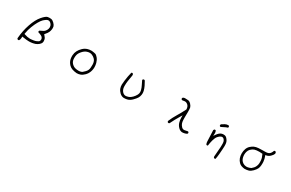

<svg xmlns="http://www.w3.org/2000/svg" viewBox="166 -1938 5168 3412"><g transform="rotate(30 2750.0 -232.5)"><path d="M289.6 35.6Q291 36.1 294.4 36.1Q297.9 36.1 302.5 34.7Q307.1 33.2 311.5 30.3Q327.6 3.4 327.6 -30.3Q327.6 -33.2 327.1 -52.7L342.8 -50.3Q420.9 -37.1 472.7 -37.1Q510.7 -37.1 550.8 -44.9Q574.7 -49.3 594.2 -56.2Q632.8 -70.3 663.1 -97.2Q691.9 -123 696.8 -149.9Q699.2 -161.1 699.2 -172.9Q699.2 -190.4 694.3 -208.5Q686.5 -238.3 651.4 -274.9L643.1 -283.7L651.4 -293Q690.9 -338.4 702.6 -365.7Q714.8 -393.1 719.2 -424.8Q721.2 -437.5 721.2 -452.6Q721.2 -467.8 717.8 -484.4Q711.4 -511.7 679.2 -543.7Q647 -575.7 617.7 -580.6Q603 -583.5 585.2 -583.5Q567.4 -583.5 546.4 -580.1Q508.8 -574.7 442.4 -497.3Q376 -419.9 328.9 -282.2Q281.7 -144.5 270 1.5Q269 6.3 269 9.8Q269 21 274.9 28.3ZM626.5 -220.7Q645 -202.1 645 -174.6Q645 -147 630.4 -132.3Q623.5 -125.5 614.3 -122.1Q589.8 -107.9 564.2 -100.6Q538.6 -93.3 483.4 -88.4Q474.6 -87.4 464.4 -87.4Q414.1 -87.4 348.1 -109.4L337.9 -113.3L339.4 -124Q351.6 -201.7 380.4 -276.1Q409.2 -350.6 437 -398.4Q469.7 -455.1 495.1 -480Q515.1 -500 545.9 -520.5Q568.4 -535.2 588.6 -535.2Q608.9 -535.2 626 -521.5Q657.2 -497.1 665 -466.3Q668.9 -452.1 668.9 -437.3Q668.9 -422.4 664.1 -406.2Q655.3 -377.4 634.8 -353.5Q614.3 -329.6 584.5 -318.8Q561 -310.1 538.6 -296.4L531.7 -282.7Q531.2 -281.2 531.2 -280.3Q531.2 -270 536.1 -262.7Q577.6 -250.5 607.9 -234.4Q618.7 -228.5 626.5 -220.7ZM536.1 -262.7Q537.1 -260.7 538.6 -259.8L531.7 -263.7Q534.2 -263.2 536.1 -262.7ZM531.7 -282.7 530.3 -280.3 531.7 -285.2Q531.7 -283.7 531.7 -282.7ZM538.6 -296.4Q536.6 -295.4 535.2 -294.4L540 -299.8ZM614.3 -122.1 615.2 -122.6Q614.7 -122.1 614.3 -122.1Z M1571.8 -47.4Q1543 -26.4 1493.2 -26.4Q1461.4 -26.4 1429.7 -34.2Q1388.7 -43.9 1355.5 -78.1Q1322.3 -112.3 1317.9 -162.1Q1316.9 -176.3 1316.9 -189.9Q1316.9 -221.2 1323.2 -248Q1332.5 -288.6 1371.3 -332.5Q1410.2 -376.5 1450.7 -391.1Q1482.4 -402.8 1510.3 -402.8Q1535.6 -402.8 1559.6 -392.6Q1577.1 -385.3 1592.8 -374Q1608.4 -362.8 1618.7 -352.5Q1637.7 -334 1646 -312.5Q1658.7 -280.8 1658.7 -247.1Q1658.7 -213.4 1656.7 -183.6Q1654.8 -153.8 1644 -130.1Q1633.3 -106.4 1612.3 -85.4Q1591.3 -64.5 1571.8 -47.4ZM1711.4 -221.7Q1711.4 -261.2 1700.2 -304.2Q1686 -357.9 1654.8 -395Q1624.5 -430.7 1601.6 -437.5Q1576.7 -444.8 1532.7 -449.7Q1522.9 -450.7 1515.6 -450.7Q1493.7 -450.7 1475.8 -447.5Q1458 -444.3 1441.4 -439.5Q1392.6 -424.8 1354 -387.7Q1314.5 -350.6 1291.5 -306.6Q1269 -263.2 1266.1 -212.9Q1265.6 -203.1 1265.6 -193.8Q1265.6 -127.4 1291 -81.1Q1306.2 -54.2 1327.1 -32.7Q1355 -4.9 1392.1 8.3Q1437 23.9 1487.8 27.8Q1527.8 27.8 1562 15.1Q1602.5 -0.5 1641.1 -39.6Q1670.9 -69.3 1687.5 -107.9Q1711.4 -163.1 1711.4 -221.7Z M2285.6 -198.2Q2285.6 -157.2 2297.4 -124Q2313 -81.5 2347.2 -49.8Q2379.9 -18.6 2420.4 -11.2Q2431.6 -10.3 2441.9 -10.3Q2479.5 -10.3 2512.7 -20.5Q2554.7 -33.2 2595.2 -73.7Q2637.2 -115.7 2656.5 -146.7Q2675.8 -177.7 2681.6 -216.8Q2684.1 -231.9 2684.1 -247.1Q2684.1 -271.5 2678.2 -296.9Q2668 -338.4 2647.5 -381.6Q2627 -424.8 2603 -465.3L2589.4 -472.2Q2587.9 -472.7 2584.5 -472.7Q2581.1 -472.7 2575.4 -471.2Q2569.8 -469.7 2564.9 -465.8Q2559.6 -459 2557.6 -450.2Q2576.2 -409.2 2597.4 -368.7Q2618.7 -328.1 2630.9 -280.8Q2635.7 -262.7 2635.7 -245.1Q2635.7 -214.4 2621.1 -187Q2599.1 -146 2570.3 -117.7Q2544.9 -92.3 2521.2 -78.9Q2497.6 -65.4 2457 -59.1Q2450.2 -58.1 2443.4 -58.1Q2406.7 -58.1 2377 -90.3Q2343.8 -126.5 2340.3 -183.6Q2339.8 -197.3 2339.8 -211.4Q2339.8 -253.9 2346.2 -301.8Q2355 -364.3 2366.7 -426.8Q2367.7 -432.1 2367.7 -437.5Q2367.7 -452.6 2360.8 -463.4L2347.2 -470.2Q2345.7 -470.7 2343.8 -470.7Q2341.8 -470.7 2338.4 -470.2Q2332.5 -469.2 2327.1 -465.8Q2304.7 -378.4 2293 -283.7Q2285.6 -225.6 2285.6 -198.2Z M3494.6 -217.8Q3494.6 -167 3508.8 -120.6Q3522.5 -75.2 3556.6 -39.6Q3588.9 -4.9 3632.8 0.5Q3660.2 0.5 3685.5 -5.6Q3710.9 -11.7 3731.4 -23.4L3738.8 -37.1Q3739.3 -38.1 3739.3 -39.1Q3739.3 -50.8 3732.4 -60.1L3719.7 -66.4Q3687 -59.1 3657.2 -54.2Q3651.4 -53.2 3645.5 -53.2Q3616.7 -53.2 3595.2 -75.2Q3568.4 -103.5 3557.6 -133.3Q3548.3 -160.6 3546.4 -199.7Q3545.4 -218.8 3545.4 -234.9Q3545.4 -251 3545.4 -267.1Q3545.4 -283.2 3546.1 -316.7Q3546.9 -350.1 3546.9 -367.2Q3546.9 -426.8 3542 -450.2Q3535.6 -479 3504.9 -512.7Q3475.1 -544.9 3444.3 -547.4Q3408.7 -550.3 3379.9 -550.3Q3356.4 -550.3 3339.4 -537.6L3332.5 -522.9Q3332 -521.5 3332 -520.5Q3332 -509.3 3337.4 -501.5L3352.5 -494.1Q3354 -494.1 3356.4 -494.1Q3358.9 -494.1 3363.3 -494.6Q3374.5 -495.1 3391.6 -499Q3399.9 -501 3408.9 -501Q3418 -501 3428.2 -498Q3446.3 -492.7 3463.4 -479Q3498.5 -450.7 3500.5 -392.1V-388.7Q3454.1 -295.4 3404.8 -214.8Q3356.9 -136.2 3320.8 -51.3Q3320.3 -49.8 3320.3 -48.8Q3320.3 -36.6 3326.2 -27.8L3340.3 -21Q3341.3 -20.5 3344.7 -20.5Q3348.1 -20.5 3353.3 -22.2Q3358.4 -23.9 3363.3 -27.8Q3386.2 -77.6 3413.6 -126.5Q3440.9 -175.3 3470.2 -224.6L3494.6 -265.1Z M4308.6 -492.2Q4308.6 -504.4 4302.7 -513.2L4289.1 -520Q4252.4 -519.5 4223.1 -503.7Q4193.8 -487.8 4164.6 -467.8L4157.7 -452.6Q4157.2 -451.2 4157.2 -450.2Q4157.2 -438 4163.6 -430.2Q4170.9 -424.8 4180.2 -422.9Q4210.4 -435.5 4239.5 -452.1Q4268.6 -468.8 4302.2 -478L4308.1 -489.7Q4308.6 -491.2 4308.6 -492.2ZM4367.7 116.7Q4369.1 117.2 4372.1 117.2Q4380.4 117.2 4387.7 112.8Q4398.4 61 4403.1 2.7Q4407.7 -55.7 4410.6 -97.7Q4413.6 -139.6 4413.6 -159.4Q4413.6 -179.2 4413.1 -189.5Q4411.6 -223.1 4404.5 -244.6Q4397.5 -266.1 4380.9 -288.1Q4364.7 -310.1 4347.7 -322.3Q4330.1 -335 4298.8 -335Q4276.4 -335 4256.3 -328.6Q4233.4 -321.3 4212.9 -302.7Q4191.4 -283.2 4174.8 -259.3L4148.4 -220.7Q4150.9 -271 4150.9 -278.8Q4150.9 -286.6 4148.7 -299.3Q4146.5 -312 4140.6 -325.2L4127.4 -331.5Q4126 -332 4125 -332Q4113.8 -332 4106 -326.7L4097.2 -308.6Q4105 -108.9 4106.7 -79.3Q4108.4 -49.8 4119.1 -26.4L4132.3 -20Q4133.8 -19.5 4136.7 -19.5Q4145 -19.5 4151.9 -23.9Q4159.7 -84.5 4174.8 -141.1Q4190.9 -202.6 4218.3 -234.9Q4246.1 -268.1 4275.9 -279.8Q4286.1 -284.2 4294.7 -284.2Q4303.2 -284.2 4310.1 -282.2Q4330.6 -275.9 4345.7 -252.4Q4361.8 -227.1 4362.3 -190.9Q4362.3 -181.2 4362.3 -171.1Q4362.3 -161.1 4362.3 -150.9Q4361.8 -130.4 4361.3 -108.9Q4359.9 -65.4 4354 -15.6Q4348.1 33.2 4346.2 83.5Q4346.2 98.6 4353.5 109.9Z M4920.4 -43Q4905.8 -43.9 4891.6 -48.3Q4859.9 -58.6 4835.9 -82.5Q4796.9 -122.1 4792.5 -194.3Q4792 -201.2 4792 -207.5Q4792 -237.3 4799.8 -267.1Q4809.6 -304.7 4835 -330.1Q4867.7 -362.8 4903.3 -374.5Q4939.9 -386.2 5000.5 -386.2Q5028.3 -386.2 5064.5 -382.3Q5079.6 -349.6 5088.9 -323Q5098.1 -296.4 5100.1 -265.6Q5101.6 -245.6 5101.6 -230.7Q5101.6 -215.8 5101.1 -205.6Q5100.1 -173.3 5082 -136.7Q5064.5 -100.1 5022 -65.9Q5004.4 -56.6 4987.5 -51.3Q4970.7 -45.9 4956.8 -43.9Q4942.9 -42 4934.8 -42Q4926.8 -42 4920.4 -43ZM5073.2 -438H5038.6Q4997.6 -438 4955.6 -435.1Q4904.8 -431.2 4871.6 -416.5Q4838.4 -401.9 4805.2 -372.1Q4772.9 -343.3 4757.3 -298.8Q4741.7 -254.4 4741.7 -207Q4741.7 -101.6 4803.2 -40Q4826.2 -17.1 4852.1 -7.3Q4884.8 4.4 4919.4 8.3Q4964.4 8.3 5003.4 -2.9Q5041 -13.7 5079.1 -53.2Q5117.2 -92.8 5131.8 -123Q5146.5 -152.8 5149.4 -192.4Q5151.4 -216.3 5151.4 -234.4Q5151.4 -252.4 5150.4 -267.1Q5147.9 -297.4 5141.6 -321.8Q5134.8 -346.7 5125.5 -373.5L5120.1 -388.7L5135.7 -391.1Q5180.2 -397.9 5215.3 -432.1Q5250.5 -466.3 5259.8 -494.1Q5260.3 -499 5260.3 -503.9Q5260.3 -519 5253.4 -529.8L5239.7 -536.6Q5238.3 -537.1 5235.1 -537.1Q5231.9 -537.1 5227.1 -535.9Q5222.2 -534.7 5217.3 -531.7Q5209 -502.9 5191.4 -478.5Q5186.5 -471.7 5179.2 -464.6Q5171.9 -457.5 5161.6 -451.7Q5151.4 -445.8 5139.6 -443.4Q5115.7 -438 5073.2 -438Z"/></g></svg>

Font: NaikaiFont
Style: ExtraLight
Weight: 200
Version: Version 1.89